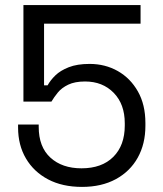

<svg xmlns="http://www.w3.org/2000/svg" viewBox="-20 -720 639 754"><path d="M302 14Q225 14 169 -15.5Q113 -45 82 -97.5Q51 -150 51 -219V-231H132V-222Q132 -143 178 -101Q224 -59 300 -59Q380 -59 425 -104Q470 -149 470 -227V-236Q470 -311 426.5 -355.5Q383 -400 314 -400Q274 -400 248 -387.5Q222 -375 207 -356.5Q192 -338 182 -321H72V-700H532V-627H153V-385H167Q178 -405 197.5 -424Q217 -443 250 -456Q283 -469 332 -469Q393 -469 442.5 -441Q492 -413 521.5 -361Q551 -309 551 -237V-226Q551 -155 521 -101Q491 -47 435 -16.5Q379 14 302 14Z"/></svg>

Font: Space Grotesk
Style: Regular
Weight: 400
Designer: Florian Karsten
Foundry: Florian Karsten
Version: Version 2.000